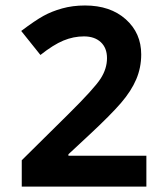

<svg xmlns="http://www.w3.org/2000/svg" viewBox="-20 -780 612 707"><path d="M519 -92.8H60.1V-189.9L231 -358.9Q326.7 -453.6 350.3 -490.2Q374 -526.9 374 -565.9Q374 -603.5 351.1 -624.8Q328.1 -646 289.1 -646Q250.5 -646 213.4 -630.6Q176.3 -615.2 128.9 -577.6L58.1 -666Q109.4 -704.6 139.9 -721.4Q170.4 -738.3 209 -749Q247.6 -759.8 293 -759.8Q386.2 -759.8 443.1 -709Q500 -658.2 500 -579.6Q500 -531.2 481.7 -488Q463.4 -444.8 425.3 -400.6Q387.2 -356.4 309.1 -283.7L231.9 -211.9V-206.5H519Z"/></svg>

Font: Noto Sans Oriya UI
Style: Bold
Weight: 700
Designer: Monotype Design Team
Foundry: Monotype Imaging Inc.
Version: Version 1.01